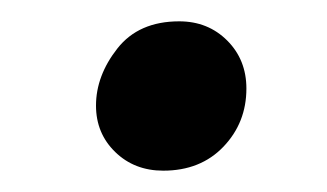

<svg xmlns="http://www.w3.org/2000/svg" viewBox="-20 -449 307 180"><path d="M148 -429Q175 -429 193 -411Q211 -393 211 -366Q211 -334 189.5 -311.5Q168 -289 133 -289Q106 -289 88 -306.5Q70 -324 70 -350Q70 -378 90 -403.5Q110 -429 148 -429Z"/></svg>

Font: Asap VF Beta
Style: Italic
Weight: 400
Italic angle: -6°
Designer: Pablo Cosgaya
Foundry: Pablo Cosgaya
Version: Version 1.007